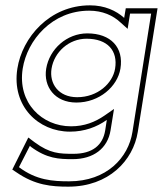

<svg xmlns="http://www.w3.org/2000/svg" viewBox="-20 -502 610 719"><path d="M45 -245C23 -105 123 -9 242 -9C296 -9 342 -26 380 -53L374 -14C365 42 326 74 255 74C203 74 167 73 110 31L86 13L26 133L41 143C112 192 173 197 236 197C387 197 479 99 496 -8L570 -471H451L445 -435C415 -462 372 -482 317 -482C165 -482 63 -361 45 -245ZM65 -245C82 -352 175 -462 314 -462C364 -462 403 -444 430 -419L458 -394L467 -451H546L476 -8C461 88 380 177 239 177C178 177 116 173 51 124L92 44L96 48C156 92 200 94 252 94C330 94 383 54 394 -14L407 -94L371 -69C336 -45 296 -29 246 -29C137 -29 45 -117 65 -245ZM153 -245C142 -178 185 -118 266 -118C352 -118 420 -178 431 -245C444 -324 395 -377 307 -377C230 -377 165 -318 153 -245ZM173 -245C183 -307 238 -357 304 -357C383 -357 422 -312 411 -245C402 -190 346 -138 269 -138C199 -138 164 -189 173 -245Z"/></svg>

Font: Charger Pro
Style: OlObl
Weight: 900
Designer: Jasper
Foundry: Cannot Into Space Fonts
Version: Version 1.09